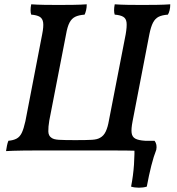

<svg xmlns="http://www.w3.org/2000/svg" viewBox="-20 -699 822 892"><path d="M771 -679Q771 -664 768 -651.5Q765 -639 760 -631Q733 -629 717 -621Q701 -613 691 -594Q681 -575 674 -540L596 -136Q589 -100 591.5 -81.5Q594 -63 608.5 -55Q623 -47 654 -45Q655 -36 653.5 -23.5Q652 -11 650 3Q636 2 618 1.5Q600 1 571.5 0.5Q543 0 498 0Q453 0 386 0H266Q200 0 157.5 0Q115 0 87 0.5Q59 1 41 1.5Q23 2 8 3Q10 -11 12.5 -23Q15 -35 19 -45Q42 -47 57 -55Q72 -63 81 -81.5Q90 -100 98 -136L176 -540Q183 -575 180.5 -594Q178 -613 164.5 -621Q151 -629 125 -631Q122 -639 122 -651.5Q122 -664 125 -679Q154 -677 186.5 -676.5Q219 -676 252 -676Q284 -676 320 -676.5Q356 -677 383 -679Q383 -664 380 -651.5Q377 -639 373 -631Q346 -629 329.5 -621Q313 -613 303 -594Q293 -575 287 -540L209 -139Q204 -109 204.5 -88.5Q205 -68 219 -59Q229 -51 253.5 -49.5Q278 -48 330 -48Q383 -48 407.5 -49.5Q432 -51 445 -59Q462 -68 471.5 -88.5Q481 -109 486 -139L564 -540Q570 -575 568 -594Q566 -613 552.5 -621Q539 -629 513 -631Q510 -639 510 -651.5Q510 -664 513 -679Q541 -677 574 -676.5Q607 -676 640 -676Q672 -676 708 -676.5Q744 -677 771 -679ZM589 168Q599 117 602.5 65.5Q606 14 604 -27L628 -45H698Q711 -28 706 -3Q694 27 683 70.5Q672 114 662 168Q646 173 625.5 173Q605 173 589 168Z"/></svg>

Font: Vollkorn Medium
Style: Italic
Weight: 500
Italic angle: -11°
Designer: Friedrich Althausen
Foundry: Friedrich Althausen
Version: Version 5.000